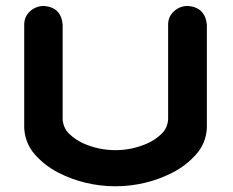

<svg xmlns="http://www.w3.org/2000/svg" viewBox="-20 -614 793 654"><path d="M373 20.5Q322.3 20.5 272.9 8.8Q223.6 -2.9 178.7 -25.9Q133.8 -48.8 99.6 -86.9Q65.4 -125 62.5 -177.7V-218.8V-530.3Q62.5 -557.6 82.5 -575.7Q102.5 -593.8 129.9 -593.8Q188.5 -588.9 193.4 -530.3V-208Q195.3 -177.7 216.3 -157.7Q237.3 -137.7 263.2 -126Q289.1 -114.3 316.9 -108.4Q344.7 -102.5 373 -102.5Q401.4 -102.5 429.2 -108.4Q457 -114.3 482.9 -126Q508.8 -137.7 529.8 -157.7Q550.8 -177.7 552.7 -208V-530.3Q552.7 -557.6 572.8 -575.7Q592.8 -593.8 620.1 -593.8Q678.7 -588.9 684.6 -530.3V-218.8V-177.7Q681.6 -125 647 -86.9Q612.3 -48.8 567.4 -25.9Q522.5 -2.9 473.1 8.8Q423.8 20.5 373 20.5Z"/></svg>

Font: Nico Moji
Style: Regular
Weight: 400
Version: Version 1.02